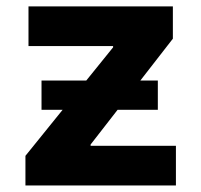

<svg xmlns="http://www.w3.org/2000/svg" viewBox="-20 -565 612 585"><path d="M57.5 0V-90.2L324.6 -420.8V-424.7H66.8V-545.5H506.7V-447.1L256 -124.6V-120.7H516V0ZM106.5 -230.5V-319.6H460.9V-230.5Z"/></svg>

Font: Inter Zeller
Style: Bold
Weight: 700
Designer: Rasmus Andersson; Joe Bland
Foundry: zeller
Version: Version 3.015;git-dec3a8cb1